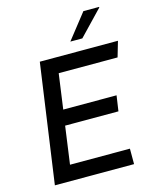

<svg xmlns="http://www.w3.org/2000/svg" viewBox="-130 -982 858 1068"><g transform="rotate(-15 299.0 -447.5)"><path d="M598 -686 572 -597H233L205 -395H512L499 -306H192L162 -89H507V0H51L148 -686ZM545 -895 546 -892 410 -750H341L455 -895Z"/></g></svg>

Font: Chivo
Style: Italic
Weight: 400
Italic angle: -8.05°
Designer: Hector Gatti
Foundry: Omnibus-Type
Version: Version 1.007